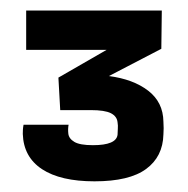

<svg xmlns="http://www.w3.org/2000/svg" viewBox="-20 -717 351 358"><path d="M156.2 -378.9Q92.8 -378.9 58.3 -401.6Q23.9 -424.3 22.5 -467.3Q22.5 -470.7 22.7 -474.9Q22.9 -479 23.9 -484.4H107.9Q106.4 -476.6 107.4 -467.8Q108.4 -458.5 118.7 -452.4Q128.9 -446.3 153.3 -446.3Q196.8 -446.3 199.2 -465.8Q199.2 -471.2 199.7 -477.1Q200.2 -482.9 199.2 -488.8Q198.2 -500 186.8 -505.9Q175.3 -511.7 149.4 -511.7H92.3L88.9 -572.3L178.7 -624H28.8V-697.3H281.7L280.8 -626L183.1 -575.2Q228.5 -569.3 256.3 -547.9Q284.2 -526.4 284.7 -490.2Q285.6 -477.5 284.7 -466.3Q283.7 -424.8 252.4 -401.9Q221.2 -378.9 156.2 -378.9Z"/></svg>

Font: Agdasima
Style: Bold
Weight: 700
Width: 3
Designer: The DocRepair Project, Patric King
Foundry: Google
Version: Version 2.002